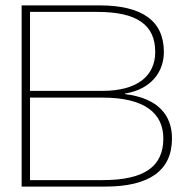

<svg xmlns="http://www.w3.org/2000/svg" viewBox="-20 -690 688 710"><path d="M349 -670H60V0H369C532 0 616 -59 616 -178C616 -263 566 -327 442 -342V-344C540 -360 586 -425 586 -498C586 -613 505 -670 349 -670ZM91 -24V-329H360C515 -329 584 -271 584 -178C584 -75 515 -24 360 -24ZM91 -354V-646H340C488 -646 554 -597 554 -498C554 -410 489 -354 359 -354Z"/></svg>

Font: LT Wave Thin
Style: Regular
Weight: 100
Designer: Daniel Lyons
Version: Version 2.5 (Glyphs App)